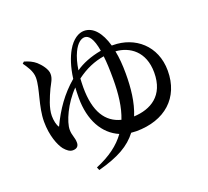

<svg xmlns="http://www.w3.org/2000/svg" viewBox="-138 -938 1276 1177"><g transform="rotate(-20 500.0 -350.0)"><path d="M99 -706C117 -680 146 -642 146 -598C146 -527 100 -426 100 -327C100 -236 128 -167 152 -136C170 -115 187 -102 207 -102C234 -102 246 -116 246 -138C246 -173 231 -189 231 -227C231 -278 277 -383 352 -459C351 -438 350 -415 350 -391C350 -246 409 -141 508 -99C465 -39 401 9 309 47L317 67C451 31 526 -12 579 -81L612 -79C799 -79 920 -186 920 -362C920 -526 800 -624 657 -624H650C624 -715 579 -767 520 -767C486 -767 444 -744 411 -686C388 -645 368 -589 358 -513C278 -445 222 -365 176 -267C164 -281 157 -315 157 -344C157 -396 185 -458 207 -506C221 -534 239 -559 238 -589C239 -619 207 -659 184 -679C164 -696 139 -708 110 -716ZM400 -500C459 -544 518 -569 581 -579C586 -539 588 -490 588 -429C588 -331 578 -247 550 -176C454 -200 398 -283 398 -442C398 -462 399 -481 400 -500ZM659 -583C749 -577 838 -518 838 -380C838 -228 739 -174 630 -169C663 -249 672 -342 672 -433C672 -489 668 -539 659 -583ZM406 -551C412 -593 423 -633 438 -664C460 -710 487 -729 510 -729C537 -729 562 -701 576 -617C507 -605 447 -580 408 -552Z"/></g></svg>

Font: Noto Serif CJK SC SemiBold
Style: Regular
Weight: 600
Designer: Ryoko NISHIZUKA 西塚涼子 (kana & ideographs); Frank Grießhammer (Latin, Greek & Cyrillic); Wenlong ZHANG 张文龙 (bopomofo); San
Foundry: Adobe
Version: Version 2.001;hotconv 1.1.0;makeotfexe 2.6.0